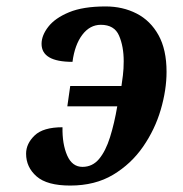

<svg xmlns="http://www.w3.org/2000/svg" viewBox="-20 -566 567 596"><path d="M198 10Q126 10 93.5 -18.5Q61 -47 61 -89Q61 -120 87.5 -145.5Q114 -171 174 -171Q173 -119 188.5 -83.5Q204 -48 236 -48Q267 -48 287.5 -72.5Q308 -97 321.5 -140Q335 -183 344 -236H189L198 -299H357Q359 -312 361.5 -332Q364 -352 364 -376Q364 -422 349.5 -455.5Q335 -489 293 -489Q259 -489 235.5 -458Q212 -427 205 -374Q109 -374 109 -430Q109 -456 130 -483Q151 -510 194.5 -528Q238 -546 308 -546Q361 -546 404 -524Q447 -502 472 -457Q497 -412 497 -343Q497 -287 479 -225.5Q461 -164 424 -110.5Q387 -57 331 -23.5Q275 10 198 10Z"/></svg>

Font: Noto Serif Condensed
Style: Bold Italic
Weight: 700
Width: 3
Italic angle: -12°
Designer: Monotype Design Team
Foundry: Monotype Imaging Inc.
Version: Version 2.014